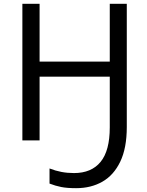

<svg xmlns="http://www.w3.org/2000/svg" viewBox="-20 -734 771 1004"><path d="M643 -714V-70Q643 40 609 111Q575 182 515.5 216Q456 250 378 250Q331 250 300.5 244Q270 238 239 226V147Q270 159 301 165Q332 171 367 171Q458 171 506 112.5Q554 54 554 -68V-333H187V0H97V-714H187V-412H554V-714Z"/></svg>

Font: Apis
Style: Regular
Weight: 400
Designer: Monotype Design Team
Foundry: Monotype Imaging Inc.
Version: Version 2.000; build 0001